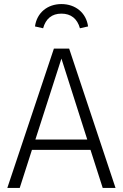

<svg xmlns="http://www.w3.org/2000/svg" viewBox="-20 -924 605 944"><path d="M282 -857C329 -857 360 -832 373 -785L413 -794C404 -861 351 -904 282 -904C213 -904 161 -861 152 -794L192 -785C205 -832 235 -857 282 -857ZM485 0H548L320 -685H245L16 0H77L137 -187H425ZM154 -238 282 -636 409 -238Z"/></svg>

Font: FiraGO Light
Style: Regular
Weight: 300
Designer: bBox Type
Foundry: bBox Type GmbH
Version: Version 1.001;PS 001.001;hotconv 1.0.88;makeotf.lib2.5.64775